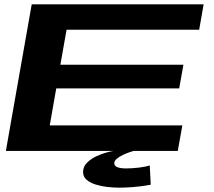

<svg xmlns="http://www.w3.org/2000/svg" viewBox="-20 -695 986 884"><path d="M7 0 126 -675H917.5L897 -558H286.5L258 -397H824.5L805 -288H239L209 -117.5H819.5L798.5 0ZM529 169Q503 169 474.2 165.8Q445.5 162.5 420 154.5Q394.5 146.5 378.5 132.5Q362.5 118.5 362.5 97Q362.5 72 380.8 54Q399 36 424.2 24.2Q449.5 12.5 471.8 6.8Q494 1 502 0H595Q590.5 1 576.5 5.8Q562.5 10.5 546 18.2Q529.5 26 517.8 35.8Q506 45.5 506 56.5Q506 80.5 561.5 80.5Q588 80.5 620.8 76.5Q653.5 72.5 669.5 66.5L674 155.5Q667 157 643.8 160.5Q620.5 164 589.8 166.5Q559 169 529 169Z"/></svg>

Font: Anybody UltraExpanded SemiBold
Style: Italic
Weight: 600
Width: 9
Italic angle: -10°
Designer: Tyler Finck
Foundry: Etcetera Type Company
Version: Version 1.010; ttfautohint (v1.8.3) -l 8 -r 50 -G 200 -x 14 